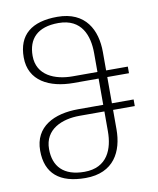

<svg xmlns="http://www.w3.org/2000/svg" viewBox="-86 -838 753 915"><g transform="rotate(-10 290.0 -380.0)"><path d="M254 10C392 10 439 -87 439 -193V-287H544V-319H439V-446H544V-478H439V-567C439 -673 391 -770 254 -770C129 -770 63 -716 63 -607C63 -493 160 -446 276 -446H397V-319H276C159 -319 63 -272 63 -156C63 -45 129 10 254 10ZM277 -478C192 -478 106 -512 106 -607C106 -688 151 -740 254 -740C367 -740 397 -653 397 -569V-478ZM254 -20C153 -20 106 -72 106 -156C106 -252 192 -287 277 -287H397V-191C397 -107 366 -20 254 -20Z"/></g></svg>

Font: Noto Serif Georgian ExtraLight
Style: Regular
Weight: 200
Designer: Monotype Design Team, Akaki Razmadze
Foundry: Google LLC
Version: Version 2.003